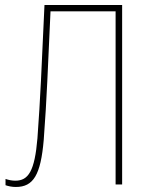

<svg xmlns="http://www.w3.org/2000/svg" viewBox="-20 -734 591 764"><path d="M43 10C113 10 142 -38 154 -177C167 -348 170 -459 181 -689H440V0H466V-714H157C145 -455 141 -347 129 -184C118 -53 93 -15 41 -15C26 -15 14 -18 2 -22V3C14 7 27 10 43 10Z"/></svg>

Font: Noto Sans Condensed Thin
Style: Regular
Weight: 100
Width: 3
Designer: Monotype Design Team
Foundry: Monotype Imaging Inc.
Version: Version 2.013